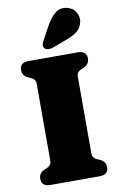

<svg xmlns="http://www.w3.org/2000/svg" viewBox="-103 -1012 667 1068"><g transform="rotate(-10 231.0 -478.0)"><path d="M347 -134Q347 -118 354 -109.8Q361 -101.5 373 -96L390.5 -88.5Q420 -74.5 420 -42.5Q420 0 369.5 0H92.5Q42.5 0 42.5 -42.5Q42.5 -74.5 72 -88.5L89.5 -96Q101.5 -101.5 108.2 -109.8Q115 -118 115 -134V-566Q115 -582 108.2 -590.2Q101.5 -598.5 89.5 -604L72 -612Q42.5 -625.5 42.5 -657.5Q42.5 -700 92.5 -700H369.5Q420 -700 420 -657.5Q420 -625.5 390.5 -612L373 -604Q361 -598.5 354 -590.2Q347 -582 347 -566ZM239.5 -880.5Q261.5 -919.5 288.8 -941Q316 -962.5 354.5 -954Q388 -946 403.8 -918.5Q419.5 -891 412.5 -863Q405.5 -832.5 384 -814.2Q362.5 -796 322 -781L236.5 -749Q224 -744.5 211 -745.8Q198 -747 190.5 -756Q183 -765.5 185.8 -776.5Q188.5 -787.5 195 -799.5Z"/></g></svg>

Font: Fraunces 9pt S050 Black
Style: Regular
Weight: 900
Version: Version 1.000; ttfautohint (v1.8.3)